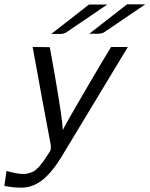

<svg xmlns="http://www.w3.org/2000/svg" viewBox="-29 -690 688 883"><path d="M207 -534 380 -669H464L274 -540Q262 -534 250 -534ZM382 -535 555 -670H639L449 -541Q437 -535 425 -535ZM121 -474Q135 -474 161 -473.5Q187 -473 200 -473L223 -345Q258 -142 260 -92Q271 -117 371 -287.5Q471 -458 482 -474H559L257 26Q212 101 167 137Q122 173 69 173Q31 173 -9 165L1 96Q44 109 75 110Q97 111 119 101Q148 91 197 12Q203 4 204 -2V-4Q204 -7 204.5 -11Q205 -15 205 -20L162 -250Q152 -306 137.5 -385Q123 -464 121 -474Z"/></svg>

Font: Coval
Style: Light Italic
Weight: 300
Foundry: Context Ltd
Version: Version 001.000